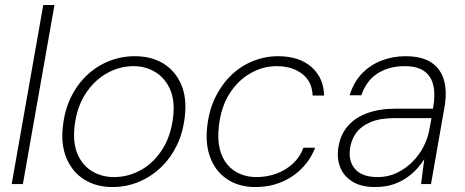

<svg xmlns="http://www.w3.org/2000/svg" viewBox="-20 -740 1868 772"><path d="M27 0 154 -720H199L72 0Z M432 12Q367 12 319 -18Q271 -48 247.5 -103.5Q224 -159 233 -233Q240 -297 265 -348.5Q290 -400 329 -437Q368 -474 417.5 -494Q467 -514 522 -514Q589 -514 637 -484.5Q685 -455 708.5 -400.5Q732 -346 723 -271Q716 -207 691 -155.5Q666 -104 626.5 -66.5Q587 -29 537.5 -8.5Q488 12 432 12ZM438 -28Q496 -28 547 -56.5Q598 -85 632.5 -139Q667 -193 676 -268Q684 -336 663.5 -381.5Q643 -427 604 -450.5Q565 -474 517 -474Q460 -474 409 -445Q358 -416 323.5 -362.5Q289 -309 280 -234Q272 -166 292 -120Q312 -74 351 -51Q390 -28 438 -28Z M1006 12Q942 12 895.5 -18Q849 -48 827 -102.5Q805 -157 813 -230Q820 -295 845 -347Q870 -399 908.5 -436.5Q947 -474 996 -494Q1045 -514 1098 -514Q1184 -514 1233 -470Q1282 -426 1283 -356H1237Q1235 -412 1195 -443Q1155 -474 1092 -474Q1038 -474 988 -446Q938 -418 903.5 -364.5Q869 -311 860 -233Q854 -180 863.5 -141.5Q873 -103 895 -77.5Q917 -52 947 -40Q977 -28 1010 -28Q1053 -28 1090.5 -41.5Q1128 -55 1157 -81.5Q1186 -108 1200 -146H1247Q1230 -101 1195.5 -65Q1161 -29 1113 -8.5Q1065 12 1006 12Z M1488 12Q1433 12 1398.5 -9Q1364 -30 1349.5 -63.5Q1335 -97 1339 -136Q1345 -192 1375 -229Q1405 -266 1455 -284.5Q1505 -303 1570 -303H1721Q1731 -358 1722.5 -396Q1714 -434 1685.5 -454Q1657 -474 1607 -474Q1544 -474 1498.5 -445Q1453 -416 1433 -357H1386Q1402 -410 1436 -445Q1470 -480 1515.5 -497Q1561 -514 1610 -514Q1678 -514 1716 -487.5Q1754 -461 1766 -414.5Q1778 -368 1767 -308L1713 0H1673L1686 -100Q1675 -82 1657.5 -62.5Q1640 -43 1616 -26Q1592 -9 1560.5 1.5Q1529 12 1488 12ZM1499 -28Q1541 -28 1576 -45Q1611 -62 1638 -89Q1665 -116 1682 -148.5Q1699 -181 1705 -212L1715 -265H1566Q1507 -265 1469 -248.5Q1431 -232 1411 -204Q1391 -176 1387 -139Q1381 -90 1409 -59Q1437 -28 1499 -28Z"/></svg>

Font: DM Sans 16pt ExtraLight
Style: Italic
Weight: 250
Italic angle: -10°
Version: Version 4.004;gftools[0.9.30]